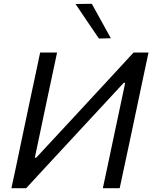

<svg xmlns="http://www.w3.org/2000/svg" viewBox="-20 -989 800 1009"><path d="M40 0Q52.5 -59.5 64.5 -114Q76 -169 90 -236L140 -473Q154.5 -541 166.5 -597Q178.5 -653 191 -713H280Q267.5 -654 255.5 -598Q243.5 -542 229 -473.5L163 -160.5H170.5L369.5 -375Q445 -456.5 522.8 -540.5Q600.5 -624.5 682 -713H760.5Q748 -654.5 736 -598Q724 -541 709.5 -472.5L659.5 -236Q645 -169 633.5 -114.5Q622 -59.5 609 0H520.5Q533 -59.5 545 -114.5Q556.5 -169.5 570.5 -235.5L638 -554H630.5L428 -335.5Q336 -236 261.2 -155.5Q186.5 -75 117.5 0ZM500 -786.5Q469.5 -830.5 438.5 -876.5Q408 -921.5 377 -968L462.5 -969Q487.5 -924 512.5 -878.5Q537.5 -833 562.5 -788Z"/></svg>

Font: Heraclito
Style: Italic
Weight: 400
Italic angle: -12°
Designer: Kostas Bartsokas (font) & Cristiano Sobral (main changes)
Foundry: Kostas Bartsokas (font) & Cristiano Sobral (main changes)
Version: Version 1.00;July 8, 2020;FontCreator 13.0.0.2655 64-bit